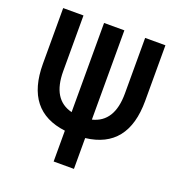

<svg xmlns="http://www.w3.org/2000/svg" viewBox="-126 -798 839 903"><g transform="rotate(20 293.0 -346.5)"><path d="M241.7 -247.1C172.9 -264.2 138.7 -319.8 138.7 -415V-693.4H37.1V-415C37.1 -256.8 106 -170.9 241.7 -154.3V0H343.3V-154.3C480 -170.4 548.8 -256.8 548.8 -415V-693.4H447.3V-415C447.3 -319.8 412.6 -263.7 343.3 -246.6V-693.4H241.7Z"/></g></svg>

Font: Cascadia Mono NF
Style: Regular
Weight: 400
Monospace: yes
Designer: Aaron Bell
Foundry: Saja Typeworks
Version: Version 2404.023